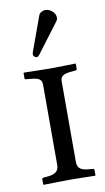

<svg xmlns="http://www.w3.org/2000/svg" viewBox="-82 -739 428 782"><g transform="rotate(-10 132.0 -348.0)"><path d="M179 -400C179 -420 190 -429 221 -432L242 -434C246 -434 248 -436 248 -439V-460L247 -462C247 -462 170 -460 143 -460C112 -460 33 -462 33 -462L32 -460V-438C32 -435 35 -434 39 -434L59 -432C90 -429 102 -422 102 -400V-67C102 -48 92 -32 59 -29L39 -27C35 -27 32 -25 32 -21V0L34 2C34 2 112 0 140 0C171 0 247 2 247 2L248 0V-21C248 -25 245 -27 242 -27L221 -29C189 -32 179 -45 179 -67ZM164 -698C153 -698 140 -692 136 -681L84 -538C83 -535 82 -530 82 -529C82 -522 89 -515 97 -515C101 -515 105 -519 108 -523L200 -645C204 -650 205 -655 205 -660C205 -680 184 -698 164 -698Z"/></g></svg>

Font: Linux Libertine O C
Style: Regular
Weight: 400
Designer: Philipp H. Poll
Foundry: Philipp H. Poll
Version: Version 4.0.3